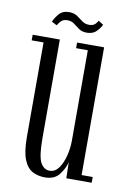

<svg xmlns="http://www.w3.org/2000/svg" viewBox="-76 -682 499 741"><g transform="rotate(10 173.0 -312.0)"><path d="M152.5 11Q126 11 104.2 -0.2Q82.5 -11.5 70 -42.2Q57.5 -73 57.5 -132V-501H11V-523H117.5V-136.5Q117.5 -66.5 130.2 -42Q143 -17.5 166.5 -17.5Q187.5 -17.5 201.8 -37.5Q216 -57.5 223.5 -87.2Q231 -117 231 -145.5V-501H185V-523H291V-22.5H334.5V0H235L233.5 -63Q228 -38.5 209.2 -13.8Q190.5 11 152.5 11ZM215 -567Q196 -567 183.8 -575.8Q171.5 -584.5 160.5 -593Q149.5 -601.5 134 -601.5Q116.5 -601.5 107.5 -591Q98.5 -580.5 96 -575L75.5 -585.5Q80 -598 94.2 -615.8Q108.5 -633.5 134.5 -633.5Q154 -633.5 166.8 -624.8Q179.5 -616 191 -607.2Q202.5 -598.5 218 -598.5Q234.5 -598.5 242.2 -606.5Q250 -614.5 252.5 -620.5L272 -608Q267.5 -597 253.5 -582Q239.5 -567 215 -567Z"/></g></svg>

Font: Imbue 50pt Light
Style: Regular
Weight: 300
Designer: Tyler Finck
Foundry: Etcetera Type Company
Version: Version 1.102; ttfautohint (v1.8.3)